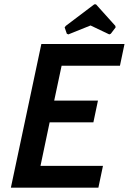

<svg xmlns="http://www.w3.org/2000/svg" viewBox="-20 -862 592 882"><path d="M409 -300H208L166 -100H453L432 0H30L170 -660H552L531 -560H263L229 -400H430ZM421 -842 510 -743 511 -736 489 -707 482 -704 396 -745 294 -704 287 -707 277 -736 282 -743 413 -842Z"/></svg>

Font: Quattrocento Sans
Style: Bold Italic
Weight: 700
Designer: Pablo Impallari
Foundry: Pablo Impallari, Igino Marini, Brenda Gallo
Version: Version 2.000